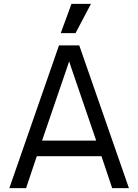

<svg xmlns="http://www.w3.org/2000/svg" viewBox="-20 -966 710 986"><path d="M28 0H114L169 -164H501L556 0H642L387 -733H283ZM196 -244 322 -612 335 -651 348 -612 474 -244ZM292 -796H368L447 -946H347Z"/></svg>

Font: Kreadon Medium
Style: Regular
Weight: 500
Designer: kohakuno
Foundry: StudioGnu
Version: Version 1.000;Glyphs 3.1.2 (3151)